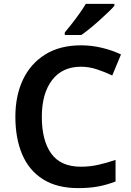

<svg xmlns="http://www.w3.org/2000/svg" viewBox="-20 -957 675 987"><path d="M396 -614Q300 -614 247.5 -545Q195 -476 195 -356Q195 -235 243.5 -167.5Q292 -100 396 -100Q441 -100 484 -109.5Q527 -119 574 -135V-24Q530 -7 485 1.5Q440 10 382 10Q273 10 201 -35.5Q129 -81 94 -163.5Q59 -246 59 -357Q59 -465 98 -547.5Q137 -630 212.5 -677Q288 -724 397 -724Q450 -724 503 -711.5Q556 -699 602 -677L557 -569Q519 -587 478.5 -600.5Q438 -614 396 -614ZM568 -927Q556 -913 535 -893Q514 -873 489.5 -851Q465 -829 441 -809.5Q417 -790 398 -777H313V-790Q329 -809 349 -834.5Q369 -860 388.5 -887.5Q408 -915 421 -937H568Z"/></svg>

Font: Noto Sans Sora Sompeng SemiBold
Style: Regular
Weight: 600
Version: Version 2.101